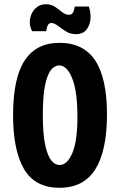

<svg xmlns="http://www.w3.org/2000/svg" viewBox="-20 -876 569 910"><path d="M262 14Q146 14 94 -74.5Q42 -163 42 -330Q42 -506 97 -589.5Q152 -673 262 -673Q376 -673 431.5 -589Q487 -505 487 -333Q487 -162 432 -74Q377 14 262 14ZM262 -94Q299 -94 323 -151Q347 -208 347 -322Q347 -442 322.5 -504Q298 -566 260 -566Q240 -566 222.5 -545.5Q205 -525 194 -474Q183 -423 183 -331Q183 -239 194.5 -187.5Q206 -136 223.5 -115Q241 -94 262 -94ZM340 -714Q313 -714 292 -727.5Q271 -741 254 -754Q237 -767 224 -767Q210 -767 205 -753Q200 -739 199 -728H132Q117 -758 122.5 -787.5Q128 -817 148 -836.5Q168 -856 198 -856Q223 -856 241 -843.5Q259 -831 274.5 -818.5Q290 -806 306 -806Q322 -806 327.5 -819Q333 -832 334 -845H401Q412 -813 408.5 -783Q405 -753 388 -733.5Q371 -714 340 -714Z"/></svg>

Font: Bricolage Grotesque 10pt Condensed Bricolage Grotesque 10pt Condensed Regular
Style: Bold
Weight: 700
Width: 3
Designer: Mathieu Triay
Foundry: Atelier Triay
Version: Version 1.000; ttfautohint (v1.8.4.7-5d5b);gftools[0.9.32]